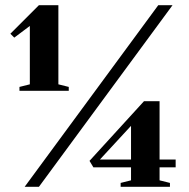

<svg xmlns="http://www.w3.org/2000/svg" viewBox="-20 -720 727 740"><path d="M645 -700 130 0H75L590 -700ZM205 -395 245 -385V-370H55V-385L95 -395V-620L35 -575L20 -590L130 -700H205ZM325 -100 535 -330H595V-105H657V-75H595V-25L635 -15V0H445V-15L485 -25V-75H340ZM365 -105H485V-235Z"/></svg>

Font: Yeseva One
Style: Regular
Weight: 400
Designer: Jovanny Lemonad
Foundry: Jovanny Lemonad
Version: Version 2.001; ttfautohint (v0.91) -l 8 -r 50 -G 200 -x 0 -w